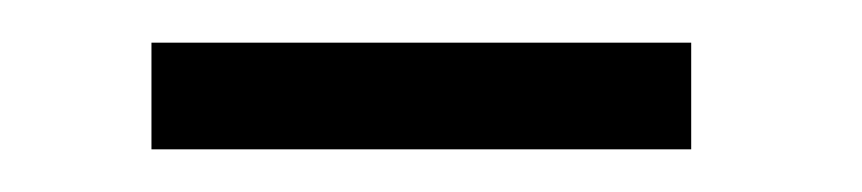

<svg xmlns="http://www.w3.org/2000/svg" viewBox="-20 -295 404 90"><path d="M51 -225H304V-275H51Z"/></svg>

Font: KpMath
Style: Sans
Weight: 400
Version: Version 0.64